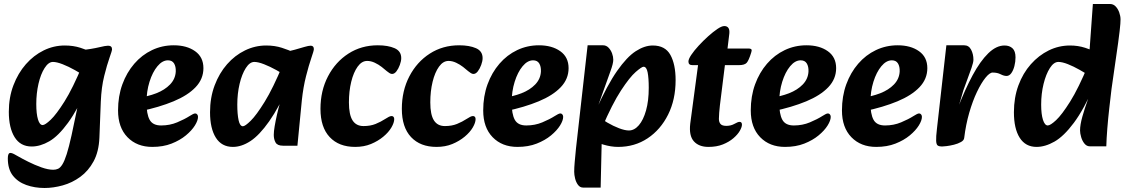

<svg xmlns="http://www.w3.org/2000/svg" viewBox="-20 -717 5636 958"><path d="M202 221Q153 221 111 206Q69 191 44 159Q19 127 19 73Q19 46 32 46Q39 46 49.5 51.5Q60 57 72 64Q91 75 122 90.5Q153 106 186.5 118Q220 130 246 130Q259 130 270 125Q281 120 291.5 103Q302 86 313 51.5Q324 17 337 -42L394 -313L376 -337L377 -465Q441 -473 474 -481Q507 -489 519 -489Q539 -489 539 -471Q539 -464 526.5 -429Q514 -394 500 -338Q486 -282 483 -210L476 -30Q473 40 447 88Q421 136 380.5 165.5Q340 195 293 208Q246 221 202 221ZM138 14Q82 14 53 -32.5Q24 -79 24 -159Q24 -231 47 -291.5Q70 -352 109 -396.5Q148 -441 198 -465.5Q248 -490 303 -490Q346 -490 381.5 -478.5Q417 -467 442 -455L413 -331Q386 -349 354 -367Q322 -385 292.5 -396.5Q263 -408 244 -408Q222 -408 202.5 -377.5Q183 -347 172 -299Q161 -251 161 -198Q161 -149 169.5 -121Q178 -93 193 -93Q205 -93 233 -119.5Q261 -146 302 -211Q343 -276 392 -394L422 -291Q368 -171 319.5 -104.5Q271 -38 226 -12Q181 14 138 14Z M740 16Q663 16 616 -32.5Q569 -81 569 -166Q569 -237 590.5 -296Q612 -355 650 -399Q688 -443 738.5 -467Q789 -491 847 -491Q912 -491 953.5 -461.5Q995 -432 995 -377Q995 -323 956 -282Q917 -241 846 -211.5Q775 -182 680 -162L667 -229Q717 -235 759.5 -251.5Q802 -268 828.5 -295.5Q855 -323 857 -360Q858 -385 848.5 -400.5Q839 -416 818 -416Q790 -416 765.5 -386.5Q741 -357 726 -309Q711 -261 711 -206Q711 -148 726.5 -119.5Q742 -91 784 -91Q827 -91 864 -106.5Q901 -122 926 -138Q934 -143 941.5 -147Q949 -151 954 -151Q960 -151 964 -146Q968 -141 968 -134Q968 -116 952.5 -91Q937 -66 907.5 -41.5Q878 -17 836 -0.5Q794 16 740 16Z M1142 16Q1086 16 1057 -30Q1028 -76 1028 -157Q1028 -230 1051 -291Q1074 -352 1113 -396.5Q1152 -441 1202.5 -465.5Q1253 -490 1308 -490Q1351 -490 1386.5 -478.5Q1422 -467 1447 -455L1418 -331Q1392 -349 1359.5 -367Q1327 -385 1297.5 -396.5Q1268 -408 1249 -408Q1226 -408 1206.5 -377.5Q1187 -347 1175.5 -298.5Q1164 -250 1164 -195Q1164 -147 1170.5 -117Q1177 -87 1192 -87Q1203 -87 1231 -114.5Q1259 -142 1300.5 -209Q1342 -276 1391 -394L1426 -301Q1372 -181 1323 -111.5Q1274 -42 1229.5 -13Q1185 16 1142 16ZM1392 10Q1364 10 1355 -6Q1346 -22 1346 -44Q1346 -61 1350.5 -87.5Q1355 -114 1362 -145Q1369 -176 1377 -204L1399 -279L1367 -305L1391 -456Q1423 -461 1451 -469Q1479 -477 1499.5 -483Q1520 -489 1530 -489Q1546 -489 1546 -472Q1546 -464 1533.5 -428Q1521 -392 1507 -337Q1493 -282 1486 -216L1464 10Z M1752 16Q1671 16 1625 -33Q1579 -82 1579 -174Q1579 -264 1616.5 -336Q1654 -408 1718.5 -449.5Q1783 -491 1865 -491Q1916 -491 1949 -476.5Q1982 -462 1982 -427Q1982 -412 1975 -393Q1968 -374 1958 -361Q1948 -348 1936 -348Q1930 -348 1923 -352.5Q1916 -357 1910 -362Q1900 -371 1884.5 -383Q1869 -395 1850 -404Q1831 -413 1812 -413Q1785 -413 1764.5 -384.5Q1744 -356 1732.5 -309Q1721 -262 1721 -206Q1721 -145 1739 -116.5Q1757 -88 1794 -88Q1828 -88 1854 -98.5Q1880 -109 1903 -124Q1912 -130 1920 -134Q1928 -138 1934 -138Q1940 -138 1943.5 -134Q1947 -130 1947 -123Q1947 -105 1933 -81Q1919 -57 1892.5 -35Q1866 -13 1831 1.5Q1796 16 1752 16Z M2158 16Q2077 16 2031 -33Q1985 -82 1985 -174Q1985 -264 2022.5 -336Q2060 -408 2124.5 -449.5Q2189 -491 2271 -491Q2322 -491 2355 -476.5Q2388 -462 2388 -427Q2388 -412 2381 -393Q2374 -374 2364 -361Q2354 -348 2342 -348Q2336 -348 2329 -352.5Q2322 -357 2316 -362Q2306 -371 2290.5 -383Q2275 -395 2256 -404Q2237 -413 2218 -413Q2191 -413 2170.5 -384.5Q2150 -356 2138.5 -309Q2127 -262 2127 -206Q2127 -145 2145 -116.5Q2163 -88 2200 -88Q2234 -88 2260 -98.5Q2286 -109 2309 -124Q2318 -130 2326 -134Q2334 -138 2340 -138Q2346 -138 2349.5 -134Q2353 -130 2353 -123Q2353 -105 2339 -81Q2325 -57 2298.5 -35Q2272 -13 2237 1.5Q2202 16 2158 16Z M2562 16Q2485 16 2438 -32.5Q2391 -81 2391 -166Q2391 -237 2412.5 -296Q2434 -355 2472 -399Q2510 -443 2560.5 -467Q2611 -491 2669 -491Q2734 -491 2775.5 -461.5Q2817 -432 2817 -377Q2817 -323 2778 -282Q2739 -241 2668 -211.5Q2597 -182 2502 -162L2489 -229Q2539 -235 2581.5 -251.5Q2624 -268 2650.5 -295.5Q2677 -323 2679 -360Q2680 -385 2670.5 -400.5Q2661 -416 2640 -416Q2612 -416 2587.5 -386.5Q2563 -357 2548 -309Q2533 -261 2533 -206Q2533 -148 2548.5 -119.5Q2564 -91 2606 -91Q2649 -91 2686 -106.5Q2723 -122 2748 -138Q2756 -143 2763.5 -147Q2771 -151 2776 -151Q2782 -151 2786 -146Q2790 -141 2790 -134Q2790 -116 2774.5 -91Q2759 -66 2729.5 -41.5Q2700 -17 2658 -0.5Q2616 16 2562 16Z M3064 16Q3029 16 2990.5 4.5Q2952 -7 2919 -22L2962 -141Q2982 -122 3011 -105Q3040 -88 3069 -77Q3098 -66 3118 -66Q3145 -66 3167.5 -92Q3190 -118 3203.5 -166Q3217 -214 3217 -279Q3217 -327 3211.5 -355.5Q3206 -384 3191 -384Q3182 -384 3152 -358Q3122 -332 3078.5 -265.5Q3035 -199 2984 -80L2953 -166Q3010 -293 3059 -363Q3108 -433 3152 -461.5Q3196 -490 3237 -490Q3299 -490 3325 -443Q3351 -396 3351 -317Q3351 -220 3313.5 -145Q3276 -70 3211.5 -27Q3147 16 3064 16ZM2890 219Q2874 219 2864 205.5Q2854 192 2849.5 173.5Q2845 155 2845 140Q2845 120 2847.5 91.5Q2850 63 2854 23L2912 -491H2989Q3005 -491 3016.5 -479Q3028 -467 3034 -450.5Q3040 -434 3040 -419Q3040 -400 3026 -362Q3012 -324 2992 -267L2965 -191H3006L2991 -56L2983 -43L2977 219Z M3515 16Q3467 16 3442 -12Q3417 -40 3424 -100L3463 -392H3435Q3415 -392 3415 -410Q3415 -422 3429 -443Q3443 -464 3466 -489Q3489 -514 3513.5 -536Q3538 -558 3559.5 -572.5Q3581 -587 3594 -587Q3608 -587 3614.5 -577.5Q3621 -568 3619 -549L3610 -475H3712Q3727 -475 3729.5 -470Q3732 -465 3728 -454Q3716 -415 3705.5 -403.5Q3695 -392 3667 -392H3597L3572 -191Q3570 -172 3568.5 -155Q3567 -138 3567 -124Q3567 -108 3575 -98.5Q3583 -89 3604 -89Q3627 -89 3644.5 -99Q3662 -109 3670 -109Q3682 -109 3682 -95Q3682 -83 3671.5 -64.5Q3661 -46 3639.5 -27.5Q3618 -9 3587 3.5Q3556 16 3515 16Z M3897 16Q3820 16 3773 -32.5Q3726 -81 3726 -166Q3726 -237 3747.5 -296Q3769 -355 3807 -399Q3845 -443 3895.5 -467Q3946 -491 4004 -491Q4069 -491 4110.5 -461.5Q4152 -432 4152 -377Q4152 -323 4113 -282Q4074 -241 4003 -211.5Q3932 -182 3837 -162L3824 -229Q3874 -235 3916.5 -251.5Q3959 -268 3985.5 -295.5Q4012 -323 4014 -360Q4015 -385 4005.5 -400.5Q3996 -416 3975 -416Q3947 -416 3922.5 -386.5Q3898 -357 3883 -309Q3868 -261 3868 -206Q3868 -148 3883.5 -119.5Q3899 -91 3941 -91Q3984 -91 4021 -106.5Q4058 -122 4083 -138Q4091 -143 4098.5 -147Q4106 -151 4111 -151Q4117 -151 4121 -146Q4125 -141 4125 -134Q4125 -116 4109.5 -91Q4094 -66 4064.5 -41.5Q4035 -17 3993 -0.5Q3951 16 3897 16Z M4352 16Q4275 16 4228 -32.5Q4181 -81 4181 -166Q4181 -237 4202.5 -296Q4224 -355 4262 -399Q4300 -443 4350.5 -467Q4401 -491 4459 -491Q4524 -491 4565.5 -461.5Q4607 -432 4607 -377Q4607 -323 4568 -282Q4529 -241 4458 -211.5Q4387 -182 4292 -162L4279 -229Q4329 -235 4371.5 -251.5Q4414 -268 4440.5 -295.5Q4467 -323 4469 -360Q4470 -385 4460.5 -400.5Q4451 -416 4430 -416Q4402 -416 4377.5 -386.5Q4353 -357 4338 -309Q4323 -261 4323 -206Q4323 -148 4338.5 -119.5Q4354 -91 4396 -91Q4439 -91 4476 -106.5Q4513 -122 4538 -138Q4546 -143 4553.5 -147Q4561 -151 4566 -151Q4572 -151 4576 -146Q4580 -141 4580 -134Q4580 -116 4564.5 -91Q4549 -66 4519.5 -41.5Q4490 -17 4448 -0.5Q4406 16 4352 16Z M4791 -29 4758 -175Q4795 -271 4833 -341.5Q4871 -412 4911 -451Q4951 -490 4992 -490Q5017 -490 5032 -476Q5047 -462 5047 -431Q5047 -409 5041.5 -387.5Q5036 -366 5026 -352Q5016 -338 5002 -338Q4989 -338 4972.5 -346.5Q4956 -355 4933 -355Q4918 -355 4897 -329Q4876 -303 4854.5 -258Q4833 -213 4816 -154Q4799 -95 4791 -29ZM4680 14Q4667 14 4659.5 9.5Q4652 5 4651 -14Q4650 -33 4655 -75L4702 -491H4791Q4814 -491 4825.5 -469Q4837 -447 4837 -419Q4837 -406 4827.5 -378.5Q4818 -351 4806.5 -320.5Q4795 -290 4787 -267L4763 -185L4808 -191L4791 -29Q4790 -17 4775 -8.5Q4760 0 4740 5Q4720 10 4703 12Q4686 14 4680 14Z M5152 16Q5097 16 5068 -29.5Q5039 -75 5039 -157Q5039 -230 5061.5 -291Q5084 -352 5123.5 -396.5Q5163 -441 5213 -465.5Q5263 -490 5319 -490Q5359 -490 5394.5 -478.5Q5430 -467 5455 -455L5425 -333Q5398 -351 5367 -368.5Q5336 -386 5308 -397Q5280 -408 5261 -408Q5238 -408 5218.5 -377.5Q5199 -347 5187 -298.5Q5175 -250 5175 -195Q5175 -147 5184 -119Q5193 -91 5208 -91Q5221 -91 5249.5 -117.5Q5278 -144 5319.5 -210Q5361 -276 5410 -394L5441 -291Q5388 -171 5338 -104Q5288 -37 5241.5 -10.5Q5195 16 5152 16ZM5417 13Q5402 13 5391 -0.5Q5380 -14 5374.5 -33Q5369 -52 5369 -66Q5369 -94 5380.5 -135Q5392 -176 5409 -223L5426 -272L5389 -311L5400 -416L5414 -433L5433 -697H5519Q5535 -697 5546.5 -685Q5558 -673 5564.5 -655Q5571 -637 5571 -620Q5571 -611 5570 -597.5Q5569 -584 5566.5 -562Q5564 -540 5559 -503L5526 -273Q5521 -231 5515 -178.5Q5509 -126 5505 -75.5Q5501 -25 5500 13Z"/></svg>

Font: Alkatra SemiBold
Style: Regular
Weight: 600
Designer: Suman Bhandary
Version: Version 1.100;gftools[0.9.22]